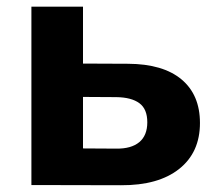

<svg xmlns="http://www.w3.org/2000/svg" viewBox="-20 -558 645 579"><path d="M345.1 0.6 74.7 0V-537.9H230.3V-366.3L366.4 -365.7Q471.6 -365.1 527.3 -318.6Q583 -272.1 583 -187.1Q583 -98.2 520.2 -48.5Q457.4 1.2 345.1 0.6ZM330.5 -109.8Q375.8 -109.2 400 -129.3Q424.2 -149.5 424.2 -189.3Q424.2 -229.2 400.3 -246.8Q376.4 -264.5 330.5 -265.1L230.3 -265.7V-110.4Z"/></svg>

Font: Montserrat Thin
Style: Regular
Weight: 100
Designer: Julieta Ulanovsky
Foundry: Julieta Ulanovsky
Version: Version 9.000